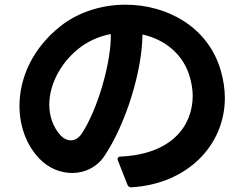

<svg xmlns="http://www.w3.org/2000/svg" viewBox="-20 -771 1040 818"><path d="M538 27H540C778 13 938 -152 938 -354C938 -391 932 -430 921 -469C868 -656 692 -751 515 -751C416 -751 315 -721 237 -659C117 -564 63 -437 63 -320C63 -233 93 -152 148 -95C187 -54 238 -34 288 -34C341 -34 392 -58 424 -105C518 -245 586 -472 587 -624C682 -603 764 -540 791 -435C797 -411 801 -387 801 -363C801 -236 713 -114 494 -104C485 -104 481 -100 481 -94C481 -92 481 -90 482 -88L523 16C526 23 531 27 538 27ZM190 -325C190 -407 234 -497 310 -560C351 -594 400 -616 452 -626C455 -510 397 -304 327 -200C314 -182 298 -173 282 -173C267 -173 252 -180 239 -193C206 -229 190 -276 190 -325Z"/></svg>

Font: LINE Seed JP_OTF Bold
Style: Regular
Weight: 700
Designer: LINE & Fontrix & Fontworks
Version: Version 1.009